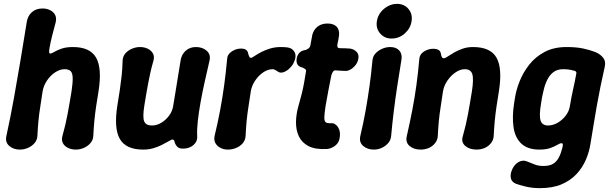

<svg xmlns="http://www.w3.org/2000/svg" viewBox="-20 -760 3175 996"><path d="M83 16Q50 16 28 -3Q6 -22 13 -54Q35 -155 52.5 -252.5Q70 -350 86.5 -448.5Q103 -547 119 -647Q124 -678 145.5 -697Q167 -716 201 -716Q223 -716 240.5 -707Q258 -698 266 -682.5Q274 -667 269 -645Q259 -608 250.5 -574.5Q242 -541 237 -512Q234 -494 235 -488Q236 -482 242 -482Q249 -483 263 -491.5Q277 -500 300.5 -508Q324 -516 358 -516Q447 -516 478.5 -461Q510 -406 491 -286Q484 -244 478.5 -207Q473 -170 469.5 -133.5Q466 -97 464 -55Q463 -34 449.5 -18Q436 -2 415.5 7Q395 16 373 16Q351 16 332.5 7Q314 -2 306 -18Q298 -34 304 -55Q313 -87 319.5 -115Q326 -143 331 -170.5Q336 -198 341 -226.5Q346 -255 351 -286Q358 -332 357 -357Q356 -382 346 -391.5Q336 -401 314 -401Q291 -401 266.5 -385Q242 -369 224 -342.5Q206 -316 201 -286Q195 -244 189 -207Q183 -170 179.5 -133.5Q176 -97 174 -55Q173 -34 159.5 -18Q146 -2 125.5 7Q105 16 83 16Z M1003 -52Q1005 -27 984 -8Q963 11 929 11Q910 11 900.5 2Q891 -7 886 -22Q885 -31 881 -34Q877 -37 871 -36Q864 -33 850.5 -25Q837 -17 818 -7.5Q799 2 775 9Q751 16 723 16Q633 16 601.5 -39.5Q570 -95 589 -214Q596 -256 601.5 -293Q607 -330 611 -366.5Q615 -403 616 -445Q617 -467 630 -482.5Q643 -498 664 -507Q685 -516 706 -516Q729 -516 747 -507Q765 -498 773.5 -482.5Q782 -467 776 -445Q767 -414 760.5 -385.5Q754 -357 749 -329.5Q744 -302 739 -274Q734 -246 729 -214Q719 -152 728 -130.5Q737 -109 768 -109Q793 -109 816.5 -123Q840 -137 857.5 -160.5Q875 -184 879 -214Q886 -256 892 -293Q898 -330 904 -367.5Q910 -405 917 -447Q922 -478 943.5 -497Q965 -516 996 -516Q1030 -516 1052 -497Q1074 -478 1067 -446Q1055 -394 1042.5 -338.5Q1030 -283 1020.5 -230Q1011 -177 1006 -131Q1001 -85 1003 -52Z M1162 16Q1141 16 1123.5 7Q1106 -2 1097.5 -17.5Q1089 -33 1093 -54Q1110 -124 1122 -188.5Q1134 -253 1143 -318.5Q1152 -384 1158 -452Q1159 -478 1182 -493Q1205 -508 1230 -508Q1248 -508 1257 -501Q1266 -494 1268 -480Q1271 -470 1274 -464.5Q1277 -459 1284 -460Q1291 -463 1304.5 -472Q1318 -481 1337.5 -491Q1357 -501 1382 -508.5Q1407 -516 1437 -516Q1446 -516 1455 -515.5Q1464 -515 1471 -514Q1497 -511 1508.5 -489Q1520 -467 1502 -431Q1494 -416 1479 -402.5Q1464 -389 1447.5 -384.5Q1431 -380 1418 -391Q1413 -394 1407 -397.5Q1401 -401 1394 -401Q1370 -401 1346 -385Q1322 -369 1304 -342.5Q1286 -316 1281 -286Q1275 -244 1269 -207Q1263 -170 1259.5 -133.5Q1256 -97 1254 -55Q1253 -34 1240 -18Q1227 -2 1206 7Q1185 16 1162 16Z M1675 13Q1615 16 1580.5 -2Q1546 -20 1530.5 -52.5Q1515 -85 1515.5 -127Q1516 -169 1529 -213Q1538 -245 1545 -272.5Q1552 -300 1557 -328Q1562 -356 1567 -387Q1569 -394 1567 -397.5Q1565 -401 1561 -403Q1557 -405 1551 -409Q1531 -413 1523.5 -425Q1516 -437 1519 -456Q1522 -474 1533 -486Q1544 -498 1566 -501Q1576 -505 1582 -510Q1588 -515 1590 -524Q1592 -537 1595 -551.5Q1598 -566 1600 -579Q1607 -606 1627.5 -622Q1648 -638 1679 -638Q1709 -638 1725 -623Q1741 -608 1739 -578Q1737 -566 1735 -553Q1733 -540 1730 -528Q1727 -510 1743 -510Q1757 -510 1770 -509.5Q1783 -509 1796 -508Q1816 -505 1829.5 -491.5Q1843 -478 1839 -456Q1836 -433 1816.5 -413.5Q1797 -394 1776 -392Q1763 -392 1749 -393Q1735 -394 1721 -395Q1714 -396 1708.5 -389.5Q1703 -383 1699 -370Q1691 -331 1684 -293.5Q1677 -256 1669 -211Q1663 -172 1662.5 -151.5Q1662 -131 1670 -125.5Q1678 -120 1696 -121Q1718 -123 1733 -101Q1748 -79 1742 -44Q1738 -18 1717 -3Q1696 12 1675 13Z M1919 16Q1886 16 1864 -3Q1842 -22 1849 -54Q1865 -121 1876.5 -185.5Q1888 -250 1897 -314.5Q1906 -379 1912 -446Q1914 -468 1928 -483Q1942 -498 1962.5 -507Q1983 -516 2004 -516Q2036 -516 2052 -497Q2068 -478 2062 -447Q2051 -380 2041 -315Q2031 -250 2023 -185.5Q2015 -121 2009 -54Q2007 -33 1993.5 -17.5Q1980 -2 1960.5 7Q1941 16 1919 16ZM2010 -560Q1986 -560 1967.5 -572.5Q1949 -585 1940 -605Q1931 -625 1935 -650Q1939 -676 1954.5 -696Q1970 -716 1992.5 -728Q2015 -740 2039 -740Q2077 -740 2099 -713.5Q2121 -687 2115 -650Q2110 -614 2080.5 -587Q2051 -560 2010 -560Z M2155 -452Q2156 -478 2179 -492.5Q2202 -507 2227 -507Q2245 -507 2255.5 -500.5Q2266 -494 2268 -477Q2269 -468 2273.5 -462Q2278 -456 2288 -459Q2294 -461 2306.5 -469.5Q2319 -478 2337.5 -488.5Q2356 -499 2380 -507.5Q2404 -516 2434 -516Q2524 -516 2555.5 -461Q2587 -406 2568 -286Q2561 -244 2555.5 -206.5Q2550 -169 2546.5 -132.5Q2543 -96 2541 -54Q2540 -34 2527 -17.5Q2514 -1 2494.5 7.5Q2475 16 2452 16Q2415 16 2393 -3.5Q2371 -23 2381 -54Q2390 -86 2396.5 -114Q2403 -142 2408 -169.5Q2413 -197 2418 -226Q2423 -255 2428 -286Q2438 -350 2430 -375.5Q2422 -401 2391 -401Q2367 -401 2343 -384.5Q2319 -368 2301 -342Q2283 -316 2278 -286Q2272 -244 2266 -206.5Q2260 -169 2256.5 -132.5Q2253 -96 2251 -54Q2250 -34 2237 -17.5Q2224 -1 2204.5 7.5Q2185 16 2162 16Q2127 16 2105 -2.5Q2083 -21 2090 -53Q2106 -123 2118.5 -187.5Q2131 -252 2140 -317.5Q2149 -383 2155 -452Z M2781 216Q2741 216 2708 208Q2675 200 2656 193Q2635 184 2630.5 166Q2626 148 2634 126Q2645 96 2667.5 82Q2690 68 2713 77Q2730 83 2750.5 92Q2771 101 2799 101Q2832 101 2850.5 89Q2869 77 2880 55Q2891 33 2898 4Q2901 -9 2899 -13.5Q2897 -18 2892 -17Q2885 -17 2871 -8.5Q2857 0 2834.5 8Q2812 16 2778 16Q2718 16 2685 -14.5Q2652 -45 2644 -99.5Q2636 -154 2647 -225L2651 -250Q2657 -291 2675 -337Q2693 -383 2725 -424Q2757 -465 2805 -490.5Q2853 -516 2919 -516Q2969 -516 3004.5 -508.5Q3040 -501 3068 -490Q3093 -480 3108.5 -461Q3124 -442 3117 -413Q3105 -360 3095 -311Q3085 -262 3076.5 -214Q3068 -166 3060 -117Q3052 -68 3043 -14Q3037 27 3019.5 68Q3002 109 2971 142.5Q2940 176 2893.5 196Q2847 216 2781 216ZM2823 -109Q2848 -109 2872.5 -123Q2897 -137 2915 -160.5Q2933 -184 2937 -214Q2944 -257 2953 -296.5Q2962 -336 2969 -375Q2971 -382 2969.5 -385.5Q2968 -389 2963 -392Q2954 -395 2938.5 -398Q2923 -401 2901 -401Q2873 -401 2854 -388Q2835 -375 2822.5 -352.5Q2810 -330 2803 -303.5Q2796 -277 2791 -250L2787 -225Q2776 -162 2784 -135.5Q2792 -109 2823 -109Z"/></svg>

Font: Winky Sans SemiBold
Style: Italic
Weight: 600
Italic angle: -8.97852°
Designer: Simon Atzbach
Foundry: typofactur
Version: Version 1.205